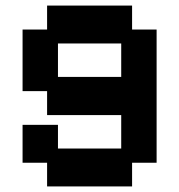

<svg xmlns="http://www.w3.org/2000/svg" viewBox="-20 -487 643 689"><path d="M149 182V97H61V-39H188V46H415V-74H149V-160H61V-381H149V-467H454V-381H542V97H454V182ZM188 -211H415V-331H188Z"/></svg>

Font: Pixelify Sans
Style: Bold
Weight: 700
Designer: Stefie Justprince
Foundry: Typecalism Foundryline
Version: Version 1.000